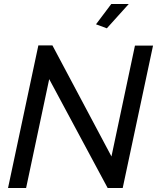

<svg xmlns="http://www.w3.org/2000/svg" viewBox="-20 -936 782 956"><path d="M171 -710H241L535 -157L652 -709H742L591 0H516L225 -542L110 0H20ZM512 -795 458 -815 534 -916H621Z"/></svg>

Font: Raleway Thin Medium
Style: Italic
Weight: 500
Italic angle: -12°
Version: Version 4.026